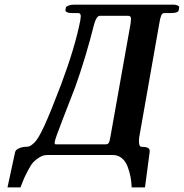

<svg xmlns="http://www.w3.org/2000/svg" viewBox="-20 -666 790 825"><path d="M530.8 -598.1H409.2Q395 -598.1 384.8 -563Q347.7 -416 303.2 -292L251 -157.2Q217.3 -70.3 215.8 -59.1Q215.8 -58.1 215.3 -56.2Q214.8 -54.2 214.8 -53.2Q214.8 -45.9 219.2 -45.9H435.1Q443.4 -45.9 447.5 -52.5Q451.7 -59.1 455.1 -82L541 -564Q543 -581.5 543 -585Q543 -598.1 530.8 -598.1ZM127.9 -53.2Q145 -69.8 170.9 -126.2Q196.8 -182.6 242.2 -301.8Q303.2 -464.8 325.2 -579.1Q327.1 -590.8 327.1 -596.2Q327.1 -609.9 315.9 -609.9H287.1Q274.9 -609.9 267.6 -613.8Q260.3 -617.7 261.2 -623L263.2 -633.8Q264.2 -638.2 274.2 -642.1Q284.2 -646 297.9 -646H725.1Q734.9 -646 742.4 -642.8Q750 -639.6 750 -636.2L748 -622.1Q745.1 -609.9 715.8 -609.9H686Q677.2 -609.9 672.6 -599.1Q668 -588.4 664.1 -563L579.1 -81.1Q577.1 -73.2 577.1 -60.1Q577.1 -35.2 587.9 -35.2Q623 -35.2 623 -19V-12.2L603 139.2H545.9Q544.9 115.7 540.8 93.8Q536.6 71.8 528.1 49.3Q519.5 26.9 503.2 13.4Q486.8 0 464.8 0H183.1Q166 0 149.7 10Q133.3 20 123.3 30.8Q113.3 41.5 100.8 65.2Q88.4 88.9 84.2 98.4Q80.1 107.9 70.3 133.3Q68.8 137.7 67.9 139.2H12.2L44.9 -12.2Q46.9 -22 61.3 -28.6Q75.7 -35.2 91.8 -35.2Q101.6 -35.2 108.4 -38.3Q115.2 -41.5 127.9 -53.2Z"/></svg>

Font: Linux Libertine G
Style: Semibold Italic
Weight: 600
Italic angle: -11.5°
Designer: Philipp H. Poll
Foundry: Philipp H. Poll
Version: Version 5.1.1